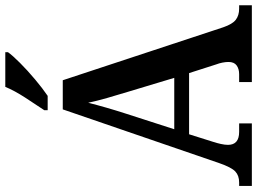

<svg xmlns="http://www.w3.org/2000/svg" viewBox="-143 -828 971 725"><g transform="rotate(-90 342.5 -465.5)"><path d="M3 0V-48H16Q42 -48 57.5 -62.5Q73 -77 89 -123L292 -714H402L602 -108Q614 -73 630.5 -60.5Q647 -48 672 -48H685V0H395V-48H425Q445 -48 458 -57.5Q471 -67 471 -88Q471 -99 468.5 -111.5Q466 -124 462 -134L429 -237H198L169 -145Q165 -133 161.5 -117.5Q158 -102 158 -90Q158 -48 207 -48H239V0ZM217 -293H411L358 -469Q346 -508 335 -546.5Q324 -585 317 -618Q309 -586 298.5 -549.5Q288 -513 276 -476ZM289 -784Q310 -815 336.5 -856Q363 -897 377 -931H508V-921Q496 -904 467.5 -875.5Q439 -847 405 -818.5Q371 -790 343 -771H289Z"/></g></svg>

Font: Noto Serif Bengali SemiCondensed SemiBold
Style: Regular
Weight: 600
Width: 4
Designer: Juan Bruce, Universal Thirst, Indian Type Foundry and the Monotype Design Team.
Foundry: Monotype Imaging Inc.
Version: Version 2.003; ttfautohint (v1.8.4.7-5d5b)